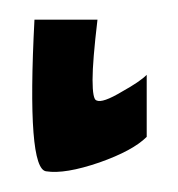

<svg xmlns="http://www.w3.org/2000/svg" viewBox="-20 49 181 195"><path d="M129 125V188Q115 202 81 214Q46 226 27 223Q7 221 15 69H79Q74 111 74 130Q74 150 78 151Q84 154 104 142Q122 132 129 125Z"/></svg>

Font: GFS Neohellenic Rg
Style: Bold
Weight: 700
Designer: Designed by Takis Katsoulidis and George D. Matthiopoulos.
Foundry: Designed by Takis Katsoulidis and George D. Matthiopoulos.
Version: Version 1.0